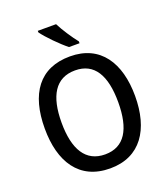

<svg xmlns="http://www.w3.org/2000/svg" viewBox="-167 -1058 1037 1185"><g transform="rotate(-20 351.5 -465.5)"><path d="M341 -941H221V-931C248 -892 324 -815 368 -781H437V-793C408 -829 363 -896 341 -941ZM648 -358C648 -576 552 -725 353 -725C152 -725 55 -587 55 -359C55 -142 148 10 352 10C552 10 648 -140 648 -358ZM165 -358C165 -533 224 -633 353 -633C479 -633 537 -534 537 -358C537 -181 479 -82 352 -82C225 -82 165 -182 165 -358Z"/></g></svg>

Font: Noto Sans Lao Looped SemiCondensed Medium
Style: Regular
Weight: 500
Width: 4
Designer: Mark Frömberg, Ben Mitchell
Foundry: The Fontpad Ltd
Version: Version 1.002